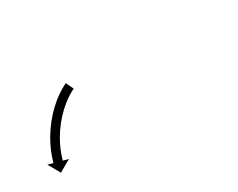

<svg xmlns="http://www.w3.org/2000/svg" viewBox="-38 -373 493 398"><g transform="rotate(-30 208.0 -174.0)"><path d="M133.4 -233.1C133.9 -233.3 134.4 -233.6 134.9 -233.8L126.4 -251.9C125.9 -251.7 125.3 -251.4 124.8 -251.1C124.8 -251.1 124.8 -251.1 124.7 -251.1C124.7 -251.1 124.7 -251.1 124.7 -251.1C123.1 -250.3 121.6 -249.5 120 -248.7C120 -248.7 120 -248.7 119.9 -248.7C119.9 -248.6 119.8 -248.6 119.8 -248.6C117.4 -247.3 115 -245.9 112.7 -244.5C112.7 -244.5 112.6 -244.5 112.6 -244.5C112.5 -244.5 112.5 -244.4 112.5 -244.4C109.5 -242.5 106.5 -240.5 103.5 -238.5C103.5 -238.5 103.4 -238.5 103.4 -238.5C103.4 -238.4 103.3 -238.4 103.3 -238.4C99.8 -235.9 96.4 -233.3 93.1 -230.7C93.1 -230.7 93 -230.6 93 -230.6C93 -230.5 92.9 -230.5 92.9 -230.5C89.2 -227.4 85.6 -224.3 82.1 -221.1C82.1 -221.1 82.1 -221 82 -221C82 -220.9 81.9 -220.9 81.9 -220.9C78.2 -217.3 74.6 -213.7 71.1 -210C71.1 -210 71.1 -209.9 71 -209.9C71 -209.8 70.9 -209.8 70.9 -209.8C67.4 -205.8 64 -201.8 60.6 -197.7C60.6 -197.7 60.6 -197.7 60.5 -197.6C60.5 -197.6 60.5 -197.5 60.5 -197.5C57.2 -193.3 54.1 -189.1 51 -184.7C51 -184.7 51 -184.7 50.9 -184.6C50.9 -184.6 50.9 -184.5 50.9 -184.5C48 -180.2 45.3 -175.9 42.6 -171.5C42.6 -171.5 42.6 -171.5 42.6 -171.4C42.6 -171.4 42.5 -171.3 42.5 -171.3C40.2 -167.1 37.9 -162.9 35.7 -158.6C35.7 -158.6 35.7 -158.6 35.7 -158.5C35.6 -158.5 35.6 -158.4 35.6 -158.4C33.7 -154.6 31.9 -150.7 30.2 -146.7C30.2 -146.7 30.2 -146.7 30.2 -146.7C30.2 -146.6 30.2 -146.6 30.2 -146.6C28.8 -143.2 27.5 -139.8 26.2 -136.4C26.2 -136.4 26.2 -136.4 26.2 -136.4C26.2 -136.3 26.2 -136.3 26.2 -136.3C25.2 -133.6 24.3 -131 23.5 -128.3C23.5 -128.3 23.5 -128.3 23.5 -128.3C23.5 -128.3 23.5 -128.2 23.5 -128.2C22.9 -126.5 22.4 -124.8 21.9 -123.1C21.9 -123.1 21.9 -123 21.9 -123C21.9 -123 21.9 -123 21.9 -123C21.8 -122.4 21.6 -121.8 21.4 -121.2L8.7 -124.7L24.9 -96.2L53.4 -112.4L40.7 -115.9C40.9 -116.5 41 -117.1 41.2 -117.6C41.2 -117.6 41.2 -117.6 41.2 -117.6C41.2 -117.6 41.2 -117.6 41.2 -117.6C41.6 -119.2 42.1 -120.8 42.6 -122.4C42.6 -122.4 42.6 -122.4 42.6 -122.3C42.6 -122.3 42.6 -122.3 42.6 -122.3C43.4 -124.8 44.2 -127.2 45 -129.7C45 -129.7 45 -129.6 45 -129.6C45 -129.6 45 -129.5 45 -129.5C46.2 -132.7 47.4 -135.9 48.7 -139C48.7 -139 48.7 -138.9 48.6 -138.9C48.6 -138.9 48.6 -138.8 48.6 -138.8C50.2 -142.5 51.9 -146.1 53.6 -149.8C53.6 -149.8 53.6 -149.7 53.6 -149.7C53.5 -149.6 53.5 -149.6 53.5 -149.6C55.6 -153.6 57.7 -157.5 59.9 -161.4C59.9 -161.4 59.9 -161.4 59.9 -161.3C59.8 -161.3 59.8 -161.2 59.8 -161.2C62.3 -165.4 64.9 -169.4 67.5 -173.4C67.5 -173.4 67.5 -173.4 67.5 -173.3C67.4 -173.3 67.4 -173.2 67.4 -173.2C70.2 -177.3 73.2 -181.3 76.3 -185.3C76.3 -185.3 76.2 -185.2 76.2 -185.2C76.1 -185.1 76.1 -185.1 76.1 -185.1C79.3 -188.9 82.5 -192.7 85.8 -196.4C85.8 -196.4 85.8 -196.4 85.7 -196.3C85.7 -196.3 85.7 -196.2 85.7 -196.2C88.9 -199.7 92.3 -203.1 95.8 -206.5C95.8 -206.5 95.8 -206.4 95.7 -206.4C95.7 -206.3 95.6 -206.3 95.6 -206.3C98.9 -209.3 102.3 -212.3 105.7 -215.1C105.7 -215.1 105.7 -215.1 105.6 -215.1C105.6 -215 105.5 -215 105.5 -215C108.6 -217.4 111.8 -219.8 115 -222.2C115 -222.2 114.9 -222.1 114.9 -222.1C114.9 -222.1 114.8 -222 114.8 -222C117.5 -223.9 120.3 -225.7 123.1 -227.5C123.1 -227.5 123 -227.4 123 -227.4C122.9 -227.4 122.9 -227.3 122.9 -227.3C125 -228.6 127.2 -229.9 129.4 -231.1C129.4 -231.1 129.4 -231 129.3 -231C129.3 -231 129.3 -231 129.3 -231C130.7 -231.7 132.1 -232.4 133.5 -233.1C133.5 -233.1 133.5 -233.1 133.4 -233.1C133.4 -233.1 133.4 -233.1 133.4 -233.1Z"/></g></svg>

Font: FRB American Cursive Just Arrows Semibold
Style: Italic
Weight: 600
Italic angle: -25°
Version: Version 2.0;Modular Font Editor K font №1